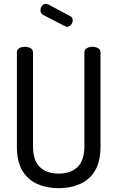

<svg xmlns="http://www.w3.org/2000/svg" viewBox="-20 -975 612 1001"><path d="M286 6Q224 6 175 -15.5Q126 -37 97 -84.5Q68 -132 68 -212V-702Q68 -717 80.5 -724Q93 -731 110 -731Q126 -731 139 -724Q152 -717 152 -702V-212Q152 -139 187 -104.5Q222 -70 286 -70Q349 -70 384.5 -104.5Q420 -139 420 -212V-702Q420 -717 433 -724Q446 -731 462 -731Q478 -731 491 -724Q504 -717 504 -702V-212Q504 -132 475 -84.5Q446 -37 396.5 -15.5Q347 6 286 6ZM329 -835Q327 -835 324 -836.5Q321 -838 318 -839L205 -897Q191 -905 191 -921Q191 -934 199 -944.5Q207 -955 219 -955Q224 -955 229 -953L346 -891Q359 -885 359 -869Q359 -857 350.5 -846Q342 -835 329 -835Z"/></svg>

Font: Dosis ExtraLight Medium
Style: Regular
Weight: 500
Version: Version 3.001; ttfautohint (v1.8.2)